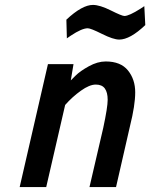

<svg xmlns="http://www.w3.org/2000/svg" viewBox="-20 -761 611 781"><path d="M245 -334 168 0H60L175 -500H279L268 -434L287 -453Q306 -472 341.5 -491.5Q377 -511 410 -511Q471 -511 500.5 -474.5Q530 -438 530 -385.5Q530 -333 509 -249L452 0H344L400 -241Q418 -325 418 -355Q418 -385 406.5 -401Q395 -417 369.5 -417Q344 -417 309 -392Q274 -367 245 -334ZM465 -600Q441 -600 395 -623Q349 -646 337 -646Q313 -646 268 -616L252 -605L250 -681Q314 -741 358 -741Q386 -741 431 -718.5Q476 -696 486 -696Q505 -696 552 -726L567 -736L571 -659Q509 -600 465 -600Z"/></svg>

Font: Titillium Web SemiBold
Style: Italic
Weight: 600
Italic angle: -13°
Version: Version 1.002;PS 57.000;hotconv 1.0.70;makeotf.lib2.5.55311